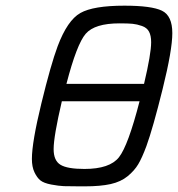

<svg xmlns="http://www.w3.org/2000/svg" viewBox="-20 -642 624 673"><path d="M91.8 -85Q91.8 -143.1 125 -279.5Q158.2 -416 182.1 -480Q216.3 -570.8 261.7 -596.4Q307.1 -622.1 416 -622.1Q511.2 -622.1 547.6 -604.5Q584 -586.9 584 -525.9Q584 -466.8 550 -329.8Q516.1 -192.9 493.2 -129.9Q478 -88.9 464.6 -66.4Q451.2 -43.9 427.5 -24.4Q403.8 -4.9 367.9 3.2Q332 11.2 276.9 11.2H259.8Q221.7 11.2 203.9 10.5Q186 9.8 159.9 4.9Q133.8 0 121.8 -9.5Q109.9 -19 100.8 -38.1Q91.8 -57.1 91.8 -85ZM168 -119.1Q168 -79.1 191.9 -64.5Q215.8 -49.8 275.9 -49.8Q364.7 -49.8 397 -90.8Q429.2 -131.8 469.2 -287.1H196.8Q168 -164.1 168 -119.1ZM212.9 -348.1H484.9Q509.8 -453.1 509.8 -494.1Q509.8 -517.1 502.4 -531Q495.1 -544.9 477.5 -551Q460 -557.1 444.6 -558.6Q429.2 -560.1 398.9 -560.1Q312 -560.1 280.5 -523.7Q249 -487.3 212.9 -348.1Z"/></svg>

Font: CMU Typewriter Text
Style: Italic
Weight: 500
Italic angle: -14.04°
Version: Version 0.7.0